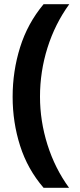

<svg xmlns="http://www.w3.org/2000/svg" viewBox="-20 -734 379 912"><path d="M40 -274Q40 -396 75.5 -509.5Q111 -623 187 -714H309Q241 -620 205.5 -507Q170 -394 170 -275Q170 -159 205.5 -46.5Q241 66 308 158H187Q111 70 75.5 -41.5Q40 -153 40 -274Z"/></svg>

Font: Noto Sans Sora Sompeng
Style: Bold
Weight: 700
Designer: Monotype Design Team. David Williams.
Foundry: Monotype Imaging Inc.
Version: Version 2.101